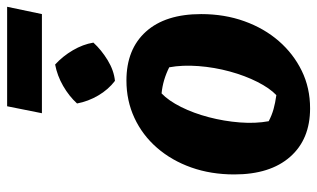

<svg xmlns="http://www.w3.org/2000/svg" viewBox="-200 -698 911 552"><g transform="rotate(-90 256.0 -422.5)"><path d="M220 13Q131 13 80.5 -44.5Q30 -102 30 -205Q30 -272 50 -328.5Q70 -385 106.5 -427Q143 -469 192.5 -492Q242 -515 300 -515Q390 -515 440.5 -459Q491 -403 491 -300Q491 -233 470.5 -176Q450 -119 413.5 -77Q377 -35 328 -11Q279 13 220 13ZM258 -84Q278 -103 296 -138.5Q314 -174 326 -218Q338 -262 341.5 -308Q345 -354 338 -392Q320 -401 301.5 -406.5Q283 -412 263 -414Q242 -394 224 -358Q206 -322 194.5 -278Q183 -234 179.5 -189Q176 -144 183 -106Q200 -97 218 -92Q236 -87 258 -84ZM206 -758 226 -858H512L491 -758ZM346 -720Q370 -698 387 -669Q404 -640 409 -610Q388 -587 358.5 -569Q329 -551 299 -548Q274 -567 257 -596Q240 -625 234 -657Q255 -680 284.5 -697Q314 -714 346 -720Z"/></g></svg>

Font: Piazzolla Thin Black
Style: Italic
Weight: 900
Italic angle: -11.3°
Version: Version 2.005